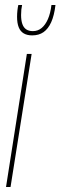

<svg xmlns="http://www.w3.org/2000/svg" viewBox="-20 -745 241 765"><path d="M22 0H4L87 -530H106ZM108 -604Q88 -604 74.5 -612Q61 -620 54.5 -636.5Q48 -653 48 -678Q48 -691 49.5 -704Q51 -717 53 -725H68Q66 -716 65 -706.5Q64 -697 64 -685Q64 -664 69 -649.5Q74 -635 84.5 -628Q95 -621 111 -621Q131 -621 146 -633.5Q161 -646 171 -669Q181 -692 185 -725H201Q196 -683 184 -656.5Q172 -630 153.5 -617Q135 -604 108 -604Z"/></svg>

Font: Georama ExtraCondensed Thin
Style: Italic
Weight: 100
Width: 2
Italic angle: -9°
Designer: Jean-Baptiste Levee
Foundry: Production Type
Version: Version 1.001